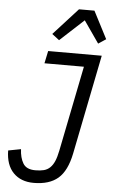

<svg xmlns="http://www.w3.org/2000/svg" viewBox="-62 -976 603 1028"><g transform="rotate(5 239.5 -461.5)"><path d="M463 -698 356 -163Q337 -69 290 -28.5Q243 12 159 12Q90 12 49.5 -29.5Q9 -71 8 -149L76 -162Q78 -116 96 -86Q114 -56 162 -56Q189 -56 208 -61Q227 -66 241 -79.5Q255 -93 264.5 -115Q274 -137 281 -172L373 -631H161L175 -698ZM403 -935 479 -788 438 -761 356 -879 228 -761 189 -791 320 -935Z"/></g></svg>

Font: IBM Plex Sans Cond
Style: Italic
Weight: 400
Width: 3
Italic angle: -11°
Designer: Mike Abbink, Paul van der Laan, Pieter van Rosmalen
Foundry: Bold Monday
Version: Version 1.3